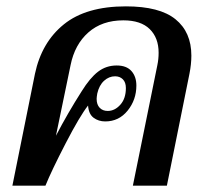

<svg xmlns="http://www.w3.org/2000/svg" viewBox="-20 -584 641 604"><path d="M90 -352Q111 -451 181 -507.5Q251 -564 376 -564Q482 -564 532 -523.5Q582 -483 582 -409Q582 -382 576 -352L505 0H398L475 -379Q479 -398 479 -418Q479 -465 451 -492.5Q423 -520 368 -520Q301 -520 258 -482Q215 -444 202 -379L156 -157Q193 -228 237 -297Q263 -339 288.5 -358.5Q314 -378 347 -378Q378 -378 393.5 -360.5Q409 -343 409 -315Q409 -270 381.5 -236Q354 -202 311 -202Q290 -202 274.5 -213.5Q259 -225 257 -252Q231 -219 186.5 -133Q142 -47 123 0H19ZM376 -307Q376 -325 366.5 -334.5Q357 -344 342 -344Q323 -344 307.5 -330Q292 -316 286 -290Q284 -278 284 -273Q284 -255 293.5 -245Q303 -235 319 -235Q341 -235 358.5 -254.5Q376 -274 376 -307Z"/></svg>

Font: Trirong Medium
Style: Italic
Weight: 500
Italic angle: -12°
Designer: Katatrad Team
Foundry: CadsonDemak
Version: Version 1.001